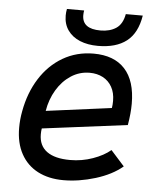

<svg xmlns="http://www.w3.org/2000/svg" viewBox="-53 -790 707 845"><g transform="rotate(5 300.0 -368.0)"><path d="M44.5 -205Q44.5 -242 51.5 -278.5Q66.5 -361 106.5 -424.2Q146.5 -487.5 207.2 -523Q268 -558.5 343 -558.5Q433.5 -558.5 481.2 -506.5Q529 -454.5 529 -353.5Q529 -310.5 520 -258.5L144 -210.5Q142 -198.5 142 -184.5Q142 -134.5 177.2 -108.8Q212.5 -83 280 -83Q332 -83 380 -100Q428 -117 458 -142.5L518 -75.5Q472 -36.5 399.5 -14.2Q327 8 258.5 8Q193 8 145 -17Q97 -42 70.8 -89.8Q44.5 -137.5 44.5 -205ZM446 -358.5Q446 -394.5 431.5 -420.2Q417 -446 391.5 -459.5Q366 -473 333 -473Q288 -473 250.5 -448.5Q213 -424 188 -382.2Q163 -340.5 154.5 -289L443.5 -327Q446 -341 446 -358.5ZM205.5 -715Q205.5 -729 208.5 -744H284.5Q282.5 -734 282.5 -723Q282.5 -662.5 363.5 -662.5Q405 -662.5 432.8 -681Q460.5 -699.5 468.5 -744H543.5Q531 -666 484.5 -630Q438 -594 358 -594Q313 -594 278.5 -608.2Q244 -622.5 224.8 -649.8Q205.5 -677 205.5 -715Z"/></g></svg>

Font: JuliaMono Medium
Style: Italic
Weight: 500
Italic angle: -9°
Monospace: yes
Designer: cormullion
Foundry: corm
Version: Version 0.054; ttfautohint (v1.8.4)